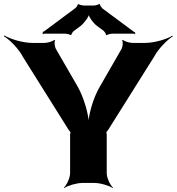

<svg xmlns="http://www.w3.org/2000/svg" viewBox="-94 -929 898 975"><path d="M300 -490 189 -682C184 -692 180 -717 186 -724L182 -727C176 -719 146 -711 132 -711H72C21 -711 -42 -731 -72 -749L-74 -745C-44 -727 2 -680 23 -639L255 -269C256 -267 265 -256 266 -257L265 -261C264 -260 262 -248 262 -246V-50C262 -26 245 11 230 24L232 26C248 14 295 0 325 0H385C415 0 462 14 478 26L480 24C465 11 448 -26 448 -50V-246C448 -248 446 -260 445 -261L444 -257C445 -256 454 -267 455 -269L688 -640C709 -680 755 -727 784 -745L782 -748C753 -730 691 -711 640 -711H580C565 -711 536 -719 530 -727L526 -724C532 -717 529 -692 524 -682L413 -489C378 -430 354 -342 354 -292H358C358 -342 334 -430 300 -490ZM588 -766 425 -887C421 -891 412 -904 414 -907L409 -909C407 -905 389 -901 383 -901H331C325 -901 307 -905 305 -908L301 -907C302 -904 293 -891 289 -888L129 -769C128 -768 125 -768 124 -768L122 -765C122 -764 125 -763 125 -762C125 -760 122 -758 121 -757L124 -755C125 -756 128 -758 130 -758H238C244 -758 262 -754 264 -751L269 -752C267 -755 276 -768 280 -771L315 -797C334 -812 359 -845 359 -861H355C355 -845 380 -811 399 -797L433 -772C437 -768 446 -755 444 -752L449 -750C450 -754 469 -758 475 -758H586C587 -758 589 -756 590 -755L594 -758C593 -759 590 -760 590 -761C590 -762 592 -762 593 -763L590 -766Z"/></svg>

Font: Asimov
Style: EdgeWide
Weight: 500
Designer: Google
Version: Version 2.000980: 2014